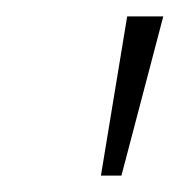

<svg xmlns="http://www.w3.org/2000/svg" viewBox="-20 -734 219 234"><path d="M103 -520H128L179 -714H135Z"/></svg>

Font: Noto Serif Condensed ExtraLight
Style: Italic
Weight: 200
Width: 3
Italic angle: -12°
Designer: Monotype Design Team
Foundry: Monotype Imaging Inc.
Version: Version 2.013